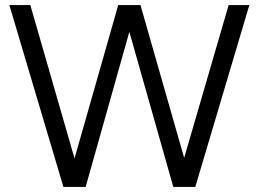

<svg xmlns="http://www.w3.org/2000/svg" viewBox="-20 -740 1024 760"><path d="M666 0H753L967 -720H885L709 -115L536 -720H448L275 -113L100 -720H17L231 0H319L492 -614Z"/></svg>

Font: Aspekta 350
Style: Regular
Weight: 350
Designer: Ivo Dolenc
Version: Version 2.000